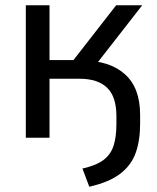

<svg xmlns="http://www.w3.org/2000/svg" viewBox="-20 -523 598 729"><path d="M319 186 293 117Q346 105 373.5 84Q401 63 411.5 29.5Q422 -4 422 -52V-82Q422 -156 386.5 -190Q351 -224 282 -224H168V0H78V-503H168V-295H259L421 -503H520L329 -258L294 -293Q396 -293 454 -241.5Q512 -190 512 -87V-53Q512 11 495 58Q478 105 436 137Q394 169 319 186Z"/></svg>

Font: Mulish Medium
Style: Regular
Weight: 500
Designer: Vernon Adams
Foundry: Vernon Adams
Version: Version 3.603; ttfautohint (v1.8.3)